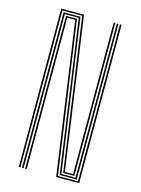

<svg xmlns="http://www.w3.org/2000/svg" viewBox="-120 -868 686 937"><g transform="rotate(15 222.5 -400.0)"><path d="M70 0V-800H185L231.2 -476.8L293.5 -35H335V-479.8V-800H343V-479.8V-28H286.8L178 -793H78V0ZM86 0V-340.8V-786H171L279.8 -21H351V-479.8V-800H359V-479.8V-14H273L164.2 -779H94V-340.8V0ZM102 0V-340.8V-772H157.2L266 -7H367V-800H375V0H259L209.8 -344L150.2 -765H110V-340.8V0Z"/></g></svg>

Font: Big Shoulders Inline Text SC Thin
Style: Regular
Weight: 100
Designer: Patric King
Foundry: XO Type Co
Version: Version 2.002